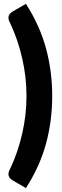

<svg xmlns="http://www.w3.org/2000/svg" viewBox="-20 -813 321 1000"><path d="M32 -694.5Q25.5 -706.5 24.8 -712.2Q24 -718 24 -720.5Q24 -727 26.5 -733Q29 -739 34.2 -744Q39.5 -749 46 -753L115 -793Q187.5 -680 219.8 -560.5Q252 -441 252 -313Q252 -184.5 219.8 -65.2Q187.5 54 115 166.5L46 126.5Q39.5 122.5 34.2 117.5Q29 112.5 26.5 106.5Q24 100.5 24 94Q24 91.5 24.8 85.8Q25.5 80 32 68Q52 26 68 -20.2Q84 -66.5 95.2 -115Q106.5 -163.5 112.2 -213.5Q118 -263.5 118 -313Q118 -362.5 112.2 -412.5Q106.5 -462.5 95.2 -511.2Q84 -560 68 -606.2Q52 -652.5 32 -694.5Z"/></svg>

Font: Lato
Style: Regular
Weight: 900
Designer: Lukasz Dziedzic with Adam Twardoch and Botio Nikoltchev
Foundry: tyPoland Lukasz Dziedzic
Version: Version 2.010; 2014-09-01; http://www.latofonts.com/; ttfaut